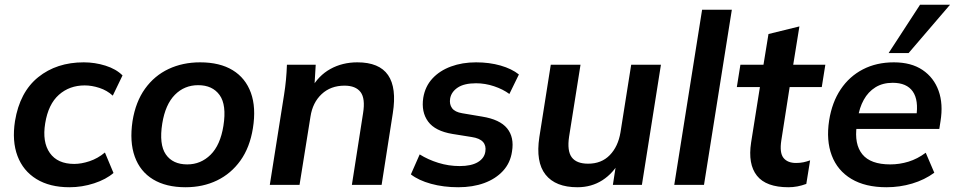

<svg xmlns="http://www.w3.org/2000/svg" viewBox="-20 -777 4013 807"><path d="M272 10Q189 10 133 -24.5Q77 -59 53.5 -121.5Q30 -184 43 -268Q63 -390 140.5 -452.5Q218 -515 332 -515Q379 -515 423.5 -501Q468 -487 495 -460L454 -375Q430 -397 398 -407.5Q366 -418 336 -418Q272 -418 227.5 -378.5Q183 -339 170 -259Q157 -180 189.5 -134Q222 -88 292 -88Q322 -88 356.5 -99.5Q391 -111 421 -136L457 -50Q426 -23 375.5 -6.5Q325 10 272 10Z M760 10Q678 10 623.5 -23Q569 -56 546.5 -118.5Q524 -181 537 -268Q550 -349 589.5 -404Q629 -459 688.5 -487Q748 -515 821 -515Q904 -515 958 -482Q1012 -449 1034.5 -387Q1057 -325 1043 -238Q1030 -157 990.5 -102Q951 -47 892 -18.5Q833 10 760 10ZM767 -86Q824 -86 865 -126.5Q906 -167 919 -248Q933 -336 903 -377.5Q873 -419 813 -419Q755 -419 715 -378.5Q675 -338 662 -258Q648 -170 677 -128Q706 -86 767 -86Z M1114 0 1174 -379Q1179 -410 1182 -442Q1185 -474 1186 -505H1307L1301 -405L1288 -404Q1318 -459 1368.5 -487Q1419 -515 1482 -515Q1574 -515 1611 -461.5Q1648 -408 1631 -301L1584 0H1459L1506 -301Q1516 -363 1495.5 -390Q1475 -417 1428 -417Q1370 -417 1332 -381.5Q1294 -346 1285 -287L1239 0Z M1906 10Q1844 10 1791.5 -4.5Q1739 -19 1707 -44L1744 -128Q1779 -106 1822.5 -92.5Q1866 -79 1912 -79Q1961 -79 1988.5 -95.5Q2016 -112 2020 -140Q2024 -165 2010 -180.5Q1996 -196 1963 -201L1882 -214Q1809 -226 1779.5 -266Q1750 -306 1759 -366Q1767 -414 1797.5 -447Q1828 -480 1875.5 -497.5Q1923 -515 1981 -515Q2037 -515 2084 -501.5Q2131 -488 2161 -464L2121 -382Q2094 -402 2056.5 -414.5Q2019 -427 1981 -427Q1931 -427 1904 -409Q1877 -391 1872 -363Q1868 -339 1880 -322.5Q1892 -306 1923 -301L2006 -287Q2081 -275 2111.5 -237.5Q2142 -200 2132 -140Q2125 -92 2094 -58.5Q2063 -25 2015 -7.5Q1967 10 1906 10Z M2407 10Q2315 10 2273 -43Q2231 -96 2247 -201L2295 -505H2420L2372 -203Q2363 -143 2383 -116Q2403 -89 2452 -89Q2508 -89 2543 -125Q2578 -161 2588 -221L2633 -505H2758L2678 0H2556L2572 -103H2587Q2558 -49 2512 -19.5Q2466 10 2407 10Z M2814 0 2931 -736H3056L2939 0Z M3294 10Q3200 10 3161.5 -38.5Q3123 -87 3137 -178L3174 -411H3077L3092 -505H3189L3210 -634L3340 -666L3314 -505H3449L3434 -411H3299L3264 -187Q3256 -135 3273 -113.5Q3290 -92 3326 -92Q3343 -92 3357 -95Q3371 -98 3385 -103L3369 -4Q3350 3 3331.5 6.5Q3313 10 3294 10Z M3706 10Q3617 10 3558.5 -25Q3500 -60 3476 -123.5Q3452 -187 3465 -271Q3477 -347 3513.5 -401.5Q3550 -456 3607 -485.5Q3664 -515 3737 -515Q3810 -515 3857.5 -483Q3905 -451 3925 -395.5Q3945 -340 3933 -267L3928 -235H3561L3571 -301H3850L3831 -285Q3842 -356 3816.5 -392.5Q3791 -429 3732 -429Q3690 -429 3659.5 -410Q3629 -391 3610.5 -357.5Q3592 -324 3586 -282L3581 -249Q3570 -171 3604.5 -128.5Q3639 -86 3722 -86Q3761 -86 3798.5 -97.5Q3836 -109 3871 -135L3907 -51Q3866 -21 3814 -5.5Q3762 10 3706 10ZM3715 -554 3847 -757H3973L3799 -554Z"/></svg>

Font: Mulish ExtraLight
Style: Italic
Weight: 200
Italic angle: -9°
Designer: Vernon Adams
Foundry: Vernon Adams
Version: Version 3.603